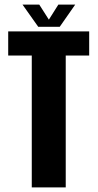

<svg xmlns="http://www.w3.org/2000/svg" viewBox="-20 -811 422 831"><path d="M117.5 0V-570.5H15.5V-675H366V-570.5H264.5V0ZM145.5 -695 77.5 -791H150L191.5 -726L232.5 -791H305.5L238.5 -695Z"/></svg>

Font: Anybody Condensed Regular
Style: Bold
Weight: 700
Width: 3
Designer: Tyler Finck
Foundry: Etcetera Type Company
Version: Version 1.010; ttfautohint (v1.8.3) -l 8 -r 50 -G 200 -x 14 